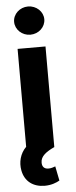

<svg xmlns="http://www.w3.org/2000/svg" viewBox="-64 -801 408 1037"><g transform="rotate(-5 140.5 -282.5)"><path d="M16.7 110.1C27.7 170.1 72.8 203.8 135.7 203.8C171.9 203.8 199.2 192.5 216.6 182.5L201 104.4C191.4 107.6 179.7 112.9 163.7 112.9C141 112.9 128.9 100.1 129.3 77.4C128.9 43.3 160.2 21 204.9 0V-545.5H53.6V-14.6C20.2 18.1 8.2 66.1 16.7 110.1ZM129.3 -615.8C174.4 -615.8 211.3 -650.2 211.3 -692.5C211.3 -734.4 174.4 -768.8 129.3 -768.8C84.5 -768.8 47.6 -734.4 47.6 -692.5C47.6 -650.2 84.5 -615.8 129.3 -615.8Z"/></g></svg>

Font: Inter-Hewn
Style: Bold
Weight: 700
Designer: Rasmus Andersson
Foundry: rsms
Version: Version 3.012;git-f93a4a705